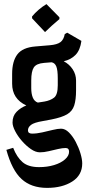

<svg xmlns="http://www.w3.org/2000/svg" viewBox="-20 -722 441 934"><path d="M209 192Q132 192 85 149Q38 106 11 7L44 -3Q62 43 90 67Q118 91 170 91Q210 91 243 81Q276 71 296 53.5Q316 36 316 16Q316 -2 299 -2Q284 -2 262 3Q240 8 217 13.5Q194 19 174 19Q153 19 130 3Q107 -13 86.5 -36.5Q66 -60 53.5 -84.5Q41 -109 41 -126Q41 -158 60.5 -178Q80 -198 108 -209Q39 -241 39 -315V-362Q39 -424 64.5 -457.5Q90 -491 152 -496L223 -502Q258 -505 274 -517Q290 -529 295 -556L307 -563L376 -523Q370 -478 347.5 -455Q325 -432 290 -424Q317 -410 333.5 -385Q350 -360 350 -330V-283Q350 -237 341 -209Q332 -181 306.5 -166Q281 -151 231 -141L188 -133Q146 -126 131 -114.5Q116 -103 116 -88Q116 -72 136 -72Q159 -72 185.5 -78Q212 -84 236.5 -90Q261 -96 277 -96Q297 -96 315.5 -77.5Q334 -59 348.5 -31.5Q363 -4 371.5 24.5Q380 53 380 73Q380 130 331.5 161Q283 192 209 192ZM132 -293Q132 -266 139.5 -247.5Q147 -229 164 -223L196 -228Q225 -233 243 -247Q261 -261 261 -307V-340Q261 -381 254 -398.5Q247 -416 231 -419L194 -416Q157 -413 144.5 -394Q132 -375 132 -330ZM199 -566 136 -633V-642Q150 -659 168 -674.5Q186 -690 206 -702L269 -638V-629Q250 -613 232.5 -597.5Q215 -582 199 -566Z"/></svg>

Font: Jaini Purva
Style: Regular
Weight: 400
Designer: Maithili Shingre, Girish Dalvi (Devanagari), Taresh Vohra (Latin)
Foundry: Ek Type
Version: Version 2.000; ttfautohint (v1.8.4.7-5d5b)